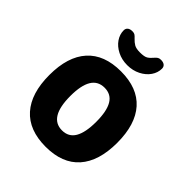

<svg xmlns="http://www.w3.org/2000/svg" viewBox="-201 -839 970 970"><g transform="rotate(45 284.5 -353.5)"><path d="M42 -262Q42 -393 104 -462Q166 -531 285 -531Q404 -531 465.5 -462Q527 -393 527 -262Q527 -131 465.5 -61.5Q404 8 285 8Q166 8 104 -61.5Q42 -131 42 -262ZM377 -262Q377 -338 354.5 -376Q332 -414 285 -414Q238 -414 215 -376Q192 -338 192 -262Q192 -109 285 -109Q332 -109 354.5 -147.5Q377 -186 377 -262ZM148 -687Q148 -700 157 -707.5Q166 -715 183 -715Q194 -715 200.5 -711Q207 -707 216 -697Q230 -682 244 -674Q258 -666 285 -666Q316 -666 329 -674Q342 -682 356 -699Q363 -707 369.5 -711Q376 -715 387 -715Q404 -715 413 -707.5Q422 -700 422 -687Q422 -658 404.5 -632.5Q387 -607 355.5 -591Q324 -575 285 -575Q246 -575 214.5 -591Q183 -607 165.5 -632.5Q148 -658 148 -687Z"/></g></svg>

Font: Asap-Bold
Style: Bold
Weight: 700
Designer: Pablo Cosgaya
Foundry: Omnibus-Type
Version: Version 2.000; ttfautohint (v1.8)